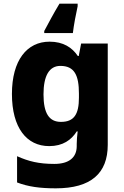

<svg xmlns="http://www.w3.org/2000/svg" viewBox="-20 -786 677 1046"><path d="M403 -752V-766H304C270 -710 246 -663 221 -617V-606H377C382 -649 394 -712 403 -752ZM250 -559C127 -559 45 -458 45 -274C45 -90 125 10 248 10C323 10 369 -24 398 -70H403C400 -46 398 -19 398 -2V10C398 72 356 107 276 107C191 107 136 93 73 65V208C133 231 197 240 284 240C476 240 567 158 567 3V-549H422L409 -481H404C373 -527 325 -559 250 -559ZM309 -427C386 -427 410 -375 410 -276V-254C410 -164 384 -122 312 -122C248 -122 217 -168 217 -272C217 -373 248 -427 309 -427Z"/></svg>

Font: Noto Sans Lao UI ExtBd
Style: Regular
Weight: 800
Designer: Monotype Design Team
Foundry: Monotype Imaging Inc.
Version: Version 2.000